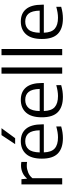

<svg xmlns="http://www.w3.org/2000/svg" viewBox="829 -1677 858 2556"><g transform="rotate(-90 1258.0 -399.0)"><path d="M81.5 0V-542.5H150.5L157 -471H162.5Q192 -508 237.5 -528Q283 -548 331.5 -548Q357.5 -548 380.5 -543.5V-467.5Q368 -470 354.8 -470.8Q341.5 -471.5 327.5 -471.5Q287 -471.5 240.5 -453.2Q194 -435 164 -396V0Z M697 9.5Q563 9.5 493.5 -57.2Q424 -124 424 -271Q424 -411 486.2 -481Q548.5 -551 657 -551Q764 -551 822.2 -480.8Q880.5 -410.5 880.5 -269V-244.5H507.5Q510.5 -143 559.8 -99.5Q609 -56 707 -56Q740.5 -56 776.8 -62Q813 -68 852.5 -79V-13.5Q810.5 -1.5 772.5 4Q734.5 9.5 697 9.5ZM656 -492Q587.5 -492 548.5 -447.5Q509.5 -403 507 -299.5H801.5Q799 -402.5 761.8 -447.2Q724.5 -492 656 -492ZM617.5 -626.5 737.5 -808H829.5L696.5 -626.5Z M1247.5 9.5Q1113.5 9.5 1044 -57.2Q974.5 -124 974.5 -271Q974.5 -411 1036.8 -481Q1099 -551 1207.5 -551Q1314.5 -551 1372.8 -480.8Q1431 -410.5 1431 -269V-244.5H1058Q1061 -143 1110.2 -99.5Q1159.5 -56 1257.5 -56Q1291 -56 1327.2 -62Q1363.5 -68 1403 -79V-13.5Q1361 -1.5 1323 4Q1285 9.5 1247.5 9.5ZM1206.5 -492Q1138 -492 1099 -447.5Q1060 -403 1057.5 -299.5H1352Q1349.5 -402.5 1312.2 -447.2Q1275 -492 1206.5 -492Z M1555 0V-808H1637.5V0Z M1801 0V-808H1883.5V0Z M2290 9.5Q2156 9.5 2086.5 -57.2Q2017 -124 2017 -271Q2017 -411 2079.2 -481Q2141.5 -551 2250 -551Q2357 -551 2415.2 -480.8Q2473.5 -410.5 2473.5 -269V-244.5H2100.5Q2103.5 -143 2152.8 -99.5Q2202 -56 2300 -56Q2333.5 -56 2369.8 -62Q2406 -68 2445.5 -79V-13.5Q2403.5 -1.5 2365.5 4Q2327.5 9.5 2290 9.5ZM2249 -492Q2180.5 -492 2141.5 -447.5Q2102.5 -403 2100 -299.5H2394.5Q2392 -402.5 2354.8 -447.2Q2317.5 -492 2249 -492Z"/></g></svg>

Font: Encode Sans SemiExpanded SemiExpanded
Style: Regular
Weight: 400
Width: 6
Designer: Multiple Designers
Foundry: Impallari Type
Version: Version 3.000; ttfautohint (v1.8.3) -l 8 -r 50 -G 200 -x 14 